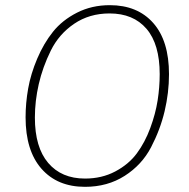

<svg xmlns="http://www.w3.org/2000/svg" viewBox="-20 -713 730 743"><path d="M405 -693Q512 -693 573 -624Q634 -555 634 -426Q634 -354 617 -282.5Q600 -211 564.5 -143Q529 -75 462.5 -32.5Q396 10 309 10Q202 10 140.5 -60Q79 -130 79 -259Q79 -314 89 -370.5Q99 -427 124 -486Q149 -545 185 -590Q221 -635 278 -664Q335 -693 405 -693ZM404 -661Q326 -661 267 -621Q208 -581 176.5 -517Q145 -453 130 -387.5Q115 -322 115 -258Q115 -143 166.5 -82.5Q218 -22 309 -22Q374 -22 426 -49.5Q478 -77 509.5 -119.5Q541 -162 561.5 -217.5Q582 -273 590 -324.5Q598 -376 598 -426Q598 -542 547 -601.5Q496 -661 404 -661Z"/></svg>

Font: Fira Sans UltraLight
Style: Italic
Weight: 200
Italic angle: -8°
Designer: Carrois Corporate & Edenspiekermann AG
Foundry: Carrois Corporate GbR & Edenspiekermann AG
Version: Version 4.203;PS 004.203;hotconv 1.0.88;makeotf.lib2.5.64775